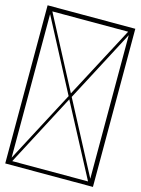

<svg xmlns="http://www.w3.org/2000/svg" viewBox="-117 -837 661 903"><g transform="rotate(15 213.5 -385.0)"><path d="M0 -770H427V0H0ZM29 -748 213 -398 398 -748ZM398 -19 213 -369 29 -19ZM221 -383 405 -34V-733ZM22 -733V-34L206 -383Z"/></g></svg>

Font: Pomorsky Unicode
Style: Medium
Weight: 500
Version: 1.1